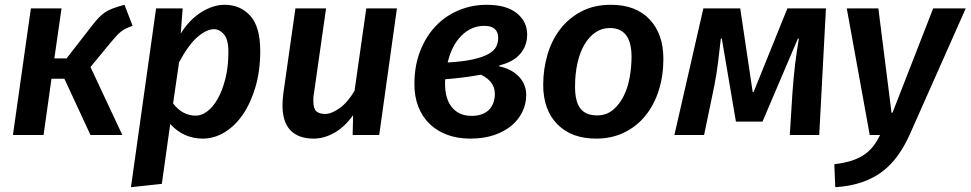

<svg xmlns="http://www.w3.org/2000/svg" viewBox="-20 -564 4054 802"><path d="M34 0 109 -529H237L207 -320H258L359 -450Q376 -472 389 -486.5Q402 -501 416.5 -511Q431 -521 450.5 -528.5Q470 -536 500 -544L534 -456Q519 -451 507.5 -445.5Q496 -440 485.5 -432Q475 -424 465 -412.5Q455 -401 442 -386L358 -284L491 0H358L249 -235H195L162 0Z M827 15Q747 15 691 -46L656 204L527 218L632 -529H743L735 -424Q772 -483 821.5 -513.5Q871 -544 918 -544Q984 -544 1025.5 -498Q1067 -452 1067 -351Q1067 -268 1047 -200.5Q1027 -133 994 -85Q961 -37 917.5 -11Q874 15 827 15ZM798 -81Q822 -81 846 -99Q870 -117 889.5 -151.5Q909 -186 921.5 -235.5Q934 -285 934 -348Q934 -399 915.5 -420.5Q897 -442 874 -442Q843 -442 805.5 -410Q768 -378 728 -304L703 -132Q724 -105 747.5 -93Q771 -81 798 -81Z M1342 -529 1291 -171Q1289 -163 1289 -155V-141Q1289 -110 1301.5 -99Q1314 -88 1338 -88Q1365 -88 1399 -112.5Q1433 -137 1461 -185L1510 -529H1638L1564 0H1453L1455 -83Q1420 -34 1377 -9.5Q1334 15 1290 15Q1227 15 1193.5 -19.5Q1160 -54 1160 -124Q1160 -144 1163 -170L1214 -529Z M2065 -287Q2117 -276 2147.5 -244Q2178 -212 2178 -167Q2178 -131 2162.5 -98Q2147 -65 2117.5 -40Q2088 -15 2044.5 0Q2001 15 1944 15Q1891 15 1848 -1Q1805 -17 1774.5 -46.5Q1744 -76 1727.5 -118Q1711 -160 1711 -212Q1711 -289 1735 -350.5Q1759 -412 1800 -455Q1841 -498 1896 -521Q1951 -544 2013 -544Q2095 -544 2138.5 -509Q2182 -474 2182 -420Q2182 -373 2153 -339Q2124 -305 2066 -291ZM2047 -172Q2047 -224 1989 -252Q1918 -239 1840 -233Q1839 -225 1839 -222V-215Q1839 -150 1868.5 -115Q1898 -80 1950 -80Q1997 -80 2022 -105Q2047 -130 2047 -172ZM2003 -456Q1949 -456 1908 -415.5Q1867 -375 1850 -303Q1917 -307 1958 -316.5Q1999 -326 2022 -339.5Q2045 -353 2053 -370Q2061 -387 2061 -405Q2061 -456 2003 -456Z M2532 -544Q2636 -544 2693.5 -483Q2751 -422 2751 -318Q2751 -248 2732 -187.5Q2713 -127 2677 -82Q2641 -37 2588.5 -11Q2536 15 2470 15Q2367 15 2308 -45Q2249 -105 2249 -210Q2249 -274 2266.5 -334.5Q2284 -395 2319.5 -441.5Q2355 -488 2408 -516Q2461 -544 2532 -544ZM2527 -447Q2494 -447 2467 -428.5Q2440 -410 2421 -377.5Q2402 -345 2392 -300Q2382 -255 2382 -202Q2382 -139 2404.5 -110.5Q2427 -82 2474 -82Q2513 -82 2540.5 -105Q2568 -128 2585.5 -163.5Q2603 -199 2610.5 -242.5Q2618 -286 2618 -327Q2618 -447 2527 -447Z M3290 -175Q3295 -245 3301.5 -298Q3308 -351 3317 -403H3313L3165 -56H3054L2995 -403H2991Q2986 -357 2979.5 -304.5Q2973 -252 2964 -207L2921 0H2797L2918 -529H3072L3124 -180H3128L3269 -529H3430L3402 0H3279Z M3517 -529H3649L3704 -93H3708L3878 -529H4014L3780 -2Q3758 47 3730 86Q3702 125 3665 153Q3628 181 3579.5 197.5Q3531 214 3469 218L3465 122Q3506 117 3536 107.5Q3566 98 3588.5 83Q3611 68 3627 47.5Q3643 27 3656 0H3613Z"/></svg>

Font: Xgbmvzvtohvqztyvzapvmeyoton
Style: Regular
Weight: 500
Italic angle: -8°
Designer: Carrois Corporate & Edenspiekermann
Foundry: Carrois Corporate GbR & Edenspiekermann AG
Version: Version 2.001